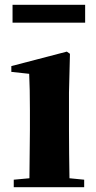

<svg xmlns="http://www.w3.org/2000/svg" viewBox="-20 -776 398 796"><path d="M32 -682H333V-756H32ZM101 0H329V-31L268 -37C267 -95 266 -182 266 -238V-392L270 -553L257 -562L27 -502V-478L101 -470C103 -423 104 -384 104 -318V-238L102 -37L37 -31V0Z"/></svg>

Font: GenKiMin2 TW H
Style: Regular
Weight: 900
Version: Version 2.100;PS 2.1;hotconv 16.6.51;makeotf.lib2.5.65220 DE